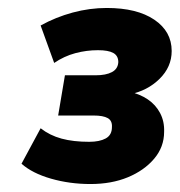

<svg xmlns="http://www.w3.org/2000/svg" viewBox="-20 -729 451 482"><path d="M207 -267Q155 -267 108 -280.5Q61 -294 34 -318L82 -407Q105 -389 134.5 -381Q164 -373 204 -373Q230 -373 245.5 -381.5Q261 -390 261 -410Q262 -426 250.5 -432.5Q239 -439 215 -439H126L143 -540H220Q246 -540 261 -548Q276 -556 277 -573Q277 -589 264.5 -596Q252 -603 226 -603Q197 -603 169 -595.5Q141 -588 116 -571L82 -665Q120 -686 162.5 -697.5Q205 -709 248 -709Q324 -709 367.5 -679.5Q411 -650 411 -601Q411 -561 380.5 -531Q350 -501 305 -492L304 -499Q331 -493 351 -479.5Q371 -466 382 -445Q393 -424 392 -398Q392 -360 367 -330.5Q342 -301 301 -284Q260 -267 207 -267Z"/></svg>

Font: Nunito Sans 11pt Black
Style: Italic
Weight: 900
Italic angle: -9°
Version: Version 3.101;gftools[0.9.27]